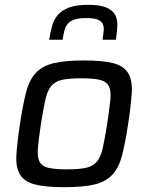

<svg xmlns="http://www.w3.org/2000/svg" viewBox="-20 -769 616 797"><path d="M45 0ZM247 8Q168 8 124.5 -3.5Q81 -15 63 -44.5Q45 -74 48 -125Q51 -176 63 -255Q75 -334 88 -385Q101 -436 128 -465.5Q155 -495 202 -506.5Q249 -518 328 -518Q408 -518 451 -506.5Q494 -495 512 -465.5Q530 -436 527 -385Q524 -334 512 -255Q500 -176 487 -125Q474 -74 447 -44.5Q420 -15 373.5 -3.5Q327 8 247 8ZM258 -66Q309 -66 338 -72.5Q367 -79 383 -99Q399 -119 407 -156.5Q415 -194 425 -255Q434 -317 438 -354Q442 -391 432 -411Q422 -431 395 -437.5Q368 -444 317 -444Q266 -444 237 -437.5Q208 -431 192 -411Q176 -391 168 -354Q160 -317 150 -255Q141 -194 137.5 -156.5Q134 -119 143.5 -99Q153 -79 180 -72.5Q207 -66 258 -66ZM184 -604Q189 -635 196.5 -662Q204 -689 221 -708Q238 -727 267.5 -738Q297 -749 346 -749Q395 -749 421 -738Q447 -727 457.5 -708Q468 -689 467 -662Q466 -635 461 -604H406Q409 -626 410.5 -642.5Q412 -659 406 -670.5Q400 -682 384.5 -688Q369 -694 338 -694Q307 -694 289 -688Q271 -682 261.5 -670.5Q252 -659 247.5 -642.5Q243 -626 240 -604Z"/></svg>

Font: Azeri Sans
Style: Italic
Weight: 400
Designer: Hector Gatti & Omnibus-Type (original fonts) / Cristiano Sobral (main changes and remastering)
Foundry: Omnibus-Type
Version: Version 0.07;August 21, 2020;FontCreator 13.0.0.2681 64-bit;